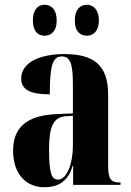

<svg xmlns="http://www.w3.org/2000/svg" viewBox="-20 -776 549 806"><path d="M345 -626C369 -626 395 -643 395 -690C395 -738 369 -756 345 -756C318 -756 294 -738 294 -690C294 -643 318 -626 345 -626ZM167 -626C193 -626 218 -643 218 -690C218 -738 193 -756 167 -756C141 -756 118 -738 118 -690C118 -643 141 -626 167 -626ZM165 10C224 10 266 -14 285 -80H287V0H486V-10H483C445 -10 434 -25 434 -81V-379C434 -504 372 -549 250 -549C151 -549 69 -516 69 -446C69 -399 108 -380 189 -380C189 -501 201 -539 239 -539C274 -539 286 -511 286 -422V-300L218 -297C95 -292 35 -243 35 -144C35 -42 93 10 165 10ZM224 -22C197 -22 186 -46 186 -150C186 -245 204 -284 256 -288L286 -290V-164C286 -88 260 -22 224 -22Z"/></svg>

Font: Noto Serif Display ExtraCondensed ExtraBold
Style: Regular
Weight: 800
Width: 2
Designer: Monotype Design Team
Foundry: Monotype Imaging Inc.
Version: Version 2.009